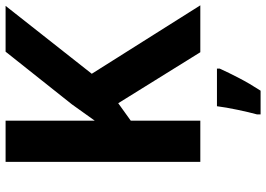

<svg xmlns="http://www.w3.org/2000/svg" viewBox="-156 -598 975 704"><g transform="rotate(-90 332.0 -246.5)"><path d="M664 0H492L305 -301L241 -255V0H90V-714H241V-387Q256 -408 271 -429Q286 -450 301 -471L494 -714H662L413 -398ZM432 71Q417 104 397 142.5Q377 181 351 221H264V208Q272 179 281 136Q290 93 294 61H432Z"/></g></svg>

Font: Noto Sans Gurmukhi UI
Style: Bold
Weight: 700
Designer: Jelle Bosma - Monotype Design Team
Foundry: Monotype Imaging Inc.
Version: Version 2.004; ttfautohint (v1.8.4.7-5d5b)